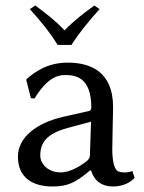

<svg xmlns="http://www.w3.org/2000/svg" viewBox="-20 -666 521 696"><path d="M310 -48C322 -9 351 10 388 10C413 10 444 4 468 -21L460 -46C449 -42 441 -41 433 -41C423 -41 410 -42 404 -48C394 -57 387 -82 387 -126C387 -155 390 -266 390 -277C390 -412 301 -439 225 -439C149 -439 103 -402 78 -381L75 -377L92 -310L105 -309C133 -354 167 -394 215 -394C251 -394 311 -389 311 -276C311 -269 307 -265 304 -264L211 -243C109 -220 45 -166 45 -98C45 -24 96 10 170 10C225 10 253 -3 306 -48ZM310 -225 306 -106C306 -93 300 -86 292 -80C264 -59 230 -41 200 -41C155 -41 126 -71 126 -102C126 -147 147 -181 225 -202ZM189 -503H239C268 -549 306 -594 341 -633L322 -646C285 -619 251 -594 214 -556C180 -592 147 -617 108 -646L88 -633C123 -595 160 -550 189 -503Z"/></svg>

Font: Libertinus Sans
Style: Regular
Weight: 400
Designer: Philipp H. Poll, Khaled Hosny
Foundry: Caleb Maclennan
Version: Version 7.050;RELEASE